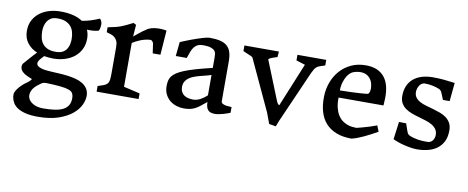

<svg xmlns="http://www.w3.org/2000/svg" viewBox="-66 -809 3276 1344"><g transform="rotate(10 1572.5 -137.5)"><path d="M72.3 -76.2Q71.3 -82 72.8 -90.6Q74.2 -99.1 78.6 -104.5Q98.6 -126.5 118.4 -149.7Q138.2 -172.9 162.1 -196.8Q118.2 -214.8 91.6 -249.5Q64.9 -284.2 64.9 -335.4Q64.9 -377 81.5 -409.2Q98.1 -441.4 126.7 -463.6Q155.3 -485.8 193.6 -497.3Q231.9 -508.8 275.4 -508.8Q324.2 -508.8 363.5 -499.3Q402.8 -489.7 431.2 -470.2Q463.9 -475.1 493.4 -484.6Q522.9 -494.1 554.2 -507.3Q563 -499 566.7 -488.5Q570.3 -478 570.3 -470.2Q570.3 -454.6 567.6 -442.4Q564.9 -430.2 560.5 -422.9Q539.1 -417 518.6 -415.8Q498 -414.6 477.5 -415.5Q490.2 -387.7 490.2 -353Q490.2 -311 473.6 -277.8Q457 -244.6 428.5 -221.9Q399.9 -199.2 361.8 -187.3Q323.7 -175.3 280.3 -175.3Q263.2 -175.3 246.8 -177Q230.5 -178.7 214.8 -181.2Q208.5 -174.3 201.4 -166.7Q194.3 -159.2 188.5 -151.6Q182.6 -144 179.2 -136.2Q175.8 -128.4 176.8 -122.1Q178.2 -109.4 189.9 -102.1Q201.7 -94.7 218 -90.6Q234.4 -86.4 253.2 -85Q272 -83.5 287.6 -82.5Q315.9 -81.1 346.4 -79.3Q377 -77.6 406.2 -73.5Q435.5 -69.3 461.9 -62Q488.3 -54.7 508.5 -42Q528.8 -29.3 541.5 -10.7Q554.2 7.8 556.2 34.7Q558.1 66.9 541.7 103.5Q525.4 140.1 487.8 171.6Q450.2 203.1 389.9 223.9Q329.6 244.6 244.6 244.6Q193.4 244.6 158 236.1Q122.6 227.5 99.9 212.9Q77.1 198.2 65.9 179Q54.7 159.7 51.3 138.7Q49.3 123 50.8 113.3Q52.2 102.5 64.9 83.3Q77.6 64 101.1 43Q113.8 31.7 127.7 22.5Q141.6 13.2 154.3 -1Q158.2 -4.9 157 -7.3Q155.8 -9.8 151.9 -11.2Q146.5 -12.7 142.6 -14.4Q138.7 -16.1 135.5 -17.6Q132.3 -19 128.4 -20.8Q124.5 -22.5 119.1 -24.9Q112.3 -27.8 104.2 -33Q96.2 -38.1 89.4 -44.7Q82.5 -51.3 77.6 -59.3Q72.8 -67.4 72.3 -76.2ZM297.9 -225.1Q324.2 -226.6 340.8 -236.6Q357.4 -246.6 366.9 -262Q376.5 -277.3 380.1 -295.7Q383.8 -314 383.8 -332Q383.8 -358.4 377.4 -381.8Q371.1 -405.3 355.7 -422.6Q340.3 -439.9 315.2 -449.5Q290 -459 252.4 -457Q230 -456.1 214.4 -446.3Q198.7 -436.5 189.2 -421.6Q179.7 -406.7 175.3 -388.4Q170.9 -370.1 170.9 -352.1Q170.9 -325.7 176.5 -302Q182.1 -278.3 196.5 -260.5Q210.9 -242.7 235.6 -232.9Q260.3 -223.1 297.9 -225.1ZM218.8 18.1Q178.7 45.4 166.5 74.2Q154.3 103 163.8 126.7Q173.3 150.4 201.7 165.5Q230 180.7 271.5 180.7Q316.9 180.7 352.5 175.5Q388.2 170.4 412.6 157.7Q437 145 449 123.3Q460.9 101.6 459.5 68.4Q458.5 51.8 451.7 39.8Q444.8 27.8 424.3 20Q403.8 12.2 365.5 8.1Q327.1 3.9 263.7 2Q254.4 1.5 247.6 2.9Q240.7 4.4 235.6 6.8Q230.5 9.3 226.6 12.2Q222.7 15.1 218.8 18.1Z M619.6 -40Q646.5 -48.3 662.4 -54.4Q678.2 -60.5 686.8 -70.6Q695.3 -80.6 697.8 -97.2Q700.2 -113.8 700.2 -142.6V-332.5Q700.2 -358.4 692.9 -374.3Q685.5 -390.1 673.8 -399.2Q662.1 -408.2 647.2 -413.1Q632.3 -418 617.2 -421.9V-457Q650.4 -463.4 671.6 -468.8Q692.9 -474.1 710.2 -480.7Q727.5 -487.3 745.6 -496.1Q763.7 -504.9 791 -518.6L810.5 -508.3L804.2 -424.3Q818.8 -436.5 834.5 -449.2Q847.7 -460 864 -472.2Q880.4 -484.4 897 -494.6Q917.5 -504.9 940.4 -508.1Q963.4 -511.2 982.9 -510.7Q1005.9 -510.3 1027.3 -505.9L1014.6 -332H960L949.7 -402.3Q948.7 -403.8 947.3 -407.2Q945.8 -410.6 943.1 -413.8Q940.4 -417 936.8 -419.7Q933.1 -422.4 928.2 -422.4Q910.6 -421.9 892.3 -417.5Q874 -413.1 857.4 -406.5Q840.8 -399.9 826.7 -392.3Q812.5 -384.8 802.7 -378.4V-66.9L918 -40V0H619.6Z M1095.2 -124Q1095.2 -144.5 1098.9 -161.6Q1102.5 -178.7 1113.5 -193.6Q1124.5 -208.5 1144.8 -221.9Q1165 -235.4 1198 -248.5Q1231 -261.7 1278.3 -275.4Q1325.7 -289.1 1391.6 -304.7V-379.4Q1391.6 -393.1 1389.9 -405.5Q1388.2 -418 1379.4 -427.5Q1370.6 -437 1352.3 -443.1Q1334 -449.2 1301.3 -449.7Q1277.8 -449.7 1262.2 -443.1Q1246.6 -436.5 1235.6 -422.9Q1224.6 -409.2 1216.6 -388.9Q1208.5 -368.7 1200.2 -341.8H1122.1L1132.3 -442.4Q1148.4 -449.2 1167.5 -457Q1186.5 -464.8 1206.3 -472.2Q1226.1 -479.5 1245.6 -486.1Q1265.1 -492.7 1282 -497.8Q1298.8 -502.9 1312 -505.9Q1325.2 -508.8 1332.5 -508.8Q1376.5 -508.8 1407 -502Q1437.5 -495.1 1457 -478.8Q1476.6 -462.4 1485.4 -435.3Q1494.1 -408.2 1494.1 -368.2V-87.4Q1494.1 -74.2 1505.9 -68.4Q1517.6 -62.5 1531.5 -60.5Q1545.4 -58.6 1557.1 -58.6Q1568.8 -58.6 1568.8 -57.6V-17.1Q1559.1 -13.2 1546.1 -8.5Q1533.2 -3.9 1518.6 0Q1503.9 3.9 1489 6.8Q1474.1 9.8 1460.4 9.8Q1425.8 9.8 1411.1 -8.3Q1396.5 -26.4 1396.5 -63.5Q1373 -43.9 1355.2 -30Q1337.4 -16.1 1320.6 -7.3Q1303.7 1.5 1284.7 5.6Q1265.6 9.8 1240.2 9.8Q1214.8 9.8 1189 2Q1163.1 -5.9 1142.3 -22.2Q1121.6 -38.6 1108.4 -64Q1095.2 -89.4 1095.2 -124ZM1202.6 -136.2Q1202.6 -116.7 1209.7 -102.8Q1216.8 -88.9 1229 -79.8Q1241.2 -70.8 1258.1 -66.7Q1274.9 -62.5 1293.9 -62.5Q1320.3 -62.5 1345.7 -76.4Q1371.1 -90.3 1391.6 -109.9V-254.9Q1374 -248.5 1353 -243.4Q1332 -238.3 1311 -232.7Q1290 -227.1 1270.5 -219.7Q1251 -212.4 1235.8 -201.4Q1220.7 -190.4 1211.7 -174.6Q1202.6 -158.7 1202.6 -136.2Z M1651.9 -425.3 1643.6 -431.6 1582.5 -458V-498H1827.6L1824.7 -458.5Q1801.3 -451.2 1786.4 -445.6Q1771.5 -439.9 1763.2 -432.1L1875 -153.8Q1880.4 -141.1 1885.5 -135.3Q1890.6 -129.4 1895.5 -128.4L2022.9 -438.5L1959.5 -458V-498H2164.1V-458.5Q2141.1 -451.2 2127.9 -446.5Q2114.7 -441.9 2106.2 -435.3Q2097.7 -428.7 2091.1 -418.5Q2084.5 -408.2 2075.7 -389.6L1915 -24.4H1914.6L1897 21.5L1848.6 13.2L1819.8 -64Z M2193.4 -242.2Q2194.3 -295.9 2212.2 -344.2Q2230 -392.6 2262.5 -429.2Q2294.9 -465.8 2340.8 -487.3Q2386.7 -508.8 2444.3 -508.8Q2491.2 -508.8 2524.2 -494.4Q2557.1 -480 2578.1 -453.4Q2599.1 -426.8 2608.4 -389.4Q2617.7 -352.1 2616.7 -306.2Q2616.2 -299.3 2616 -290.3Q2615.7 -281.2 2615.2 -272.9Q2614.7 -263.7 2613.8 -253.4H2294.9Q2293.9 -211.4 2301.5 -181.4Q2309.1 -151.4 2322 -130.4Q2335 -109.4 2352.1 -96.7Q2369.1 -84 2387 -77.1Q2404.8 -70.3 2422.4 -68.1Q2439.9 -65.9 2454.6 -65.9Q2476.1 -71.3 2499.5 -77.6Q2520 -83 2544.9 -90.8Q2569.8 -98.6 2595.7 -108.4L2612.3 -66.4Q2585.4 -51.3 2562 -38.8Q2538.6 -26.4 2516.8 -16.4Q2495.1 -6.3 2474.9 1.2Q2454.6 8.8 2434.1 14.2Q2371.6 14.2 2325.9 -3.4Q2280.3 -21 2250.2 -54Q2220.2 -86.9 2206.1 -134.5Q2191.9 -182.1 2193.4 -242.2ZM2294.9 -304.2Q2343.3 -304.7 2377.4 -306.2Q2411.6 -307.6 2434.3 -309.1Q2457 -310.5 2470.2 -311.8Q2483.4 -313 2489.3 -314Q2497.6 -314.9 2502.2 -326.7Q2506.8 -338.4 2506.8 -351.1Q2506.8 -384.3 2495.6 -407.2Q2484.4 -430.2 2464.8 -442.4Q2445.3 -454.6 2419.2 -455.3Q2393.1 -456.1 2363.8 -445.3Q2357.9 -443.4 2346.9 -435.1Q2335.9 -426.8 2324.7 -410.2Q2313.5 -393.6 2304.7 -367.4Q2295.9 -341.3 2294.9 -304.2Z M2741.2 -158.7 2792 -157.7 2810.5 -104.5Q2815.9 -89.8 2820.3 -85.4Q2824.7 -81.1 2828.6 -78.6Q2844.7 -71.3 2860.4 -66.9Q2876 -62.5 2892.1 -59.8Q2908.2 -57.1 2925.3 -56.4Q2942.4 -55.7 2960.9 -55.7Q2972.2 -55.7 2981.4 -60.3Q2990.7 -64.9 2997.1 -73Q3003.4 -81.1 3006.8 -91.1Q3010.3 -101.1 3010.3 -112.3Q3010.3 -137.7 2998.3 -154.3Q2986.3 -170.9 2966.8 -182.1Q2947.3 -193.4 2922.1 -201.2Q2897 -209 2871.1 -216.3Q2845.2 -223.6 2820.1 -232.9Q2794.9 -242.2 2775.4 -256.1Q2755.9 -270 2743.9 -290.8Q2731.9 -311.5 2731.9 -342.8Q2731.9 -380.9 2744.4 -411.4Q2756.8 -441.9 2781 -463.4Q2805.2 -484.9 2840.6 -496.3Q2876 -507.8 2921.9 -507.8Q2962.4 -507.8 3000 -504.2Q3037.6 -500.5 3077.6 -495.1L3064.9 -363.8H3017.1L3002.4 -400.4Q2997.1 -414.6 2991.7 -422.6Q2986.3 -430.7 2976.1 -435.1Q2955.6 -443.8 2928 -449.5Q2900.4 -455.1 2873 -455.1Q2861.3 -455.1 2851.6 -448.7Q2841.8 -442.4 2835.2 -432.4Q2828.6 -422.4 2825 -410.4Q2821.3 -398.4 2821.3 -386.7Q2821.3 -362.8 2833.3 -347.2Q2845.2 -331.5 2864.7 -321Q2884.3 -310.5 2909.2 -303.5Q2934.1 -296.4 2960 -289.1Q2985.8 -281.7 3010.7 -272.7Q3035.6 -263.7 3055.2 -249.3Q3074.7 -234.9 3086.7 -213.6Q3098.6 -192.4 3098.6 -160.6Q3098.6 -114.7 3082.8 -82.8Q3066.9 -50.8 3039.6 -30.5Q3012.2 -10.3 2975.3 -1Q2938.5 8.3 2897 8.3Q2878.4 8.3 2855.5 4.9Q2832.5 1.5 2809.1 -4.2Q2785.6 -9.8 2763.7 -17.3Q2741.7 -24.9 2724.6 -33.2Z"/></g></svg>

Font: Donegal One
Style: Regular
Weight: 400
Designer: Gary Lonergan
Foundry: Sorkin Type Co.
Version: Version 1.004